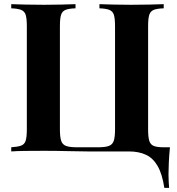

<svg xmlns="http://www.w3.org/2000/svg" viewBox="-20 -728 849 923"><path d="M767 -708V-688Q735 -687 719 -680.5Q703 -674 697.5 -656.5Q692 -639 692 -602V-106Q692 -70 697.5 -51.5Q703 -33 719 -26.5Q735 -20 767 -20H797Q793 19 791.5 55Q790 91 790 110Q790 130 791 146.5Q792 163 793 175H770Q760 109 738 70.5Q716 32 681.5 16Q647 0 600 0Q567 0 531.5 0Q496 0 462 0Q428 0 400 0Q365 0 308 -1.5Q251 -3 192 -3Q143 -3 101.5 -2.5Q60 -2 34 0V-20Q65 -22 81.5 -28Q98 -34 103.5 -52Q109 -70 109 -106V-602Q109 -639 103.5 -656.5Q98 -674 81.5 -680.5Q65 -687 34 -688V-708Q60 -707 101.5 -706Q143 -705 192 -705Q234 -705 275 -706Q316 -707 343 -708V-688Q311 -687 295 -680.5Q279 -674 273.5 -656.5Q268 -639 268 -602V-106Q268 -70 274 -51.5Q280 -33 297.5 -26.5Q315 -20 349 -20H452Q486 -20 503.5 -26.5Q521 -33 527 -51.5Q533 -70 533 -106V-602Q533 -639 527.5 -656.5Q522 -674 505.5 -680.5Q489 -687 458 -688V-708Q484 -707 525.5 -706Q567 -705 609 -705Q657 -705 699 -706Q741 -707 767 -708Z"/></svg>

Font: Playfair Display
Style: Bold
Weight: 700
Designer: Claus Eggers Sørensen
Foundry: Claus Eggers Sørensen
Version: Version 1.203